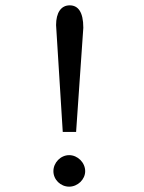

<svg xmlns="http://www.w3.org/2000/svg" viewBox="-20 -688 540 719"><path d="M215 -194H265L292 -584C292 -644 272 -668 241 -668C209 -668 190 -641 190 -594ZM239 11C271 11 299 -16 299 -47C299 -79 271 -107 239 -107C207 -107 180 -79 180 -47C180 -15 207 11 239 11Z"/></svg>

Font: Inconsolata
Style: Regular
Weight: 400
Monospace: yes
Designer: Raph Levien, Cyreal, Brenton Simpson
Foundry: Raph Levien, Cyreal, Google
Version: Version 3.100